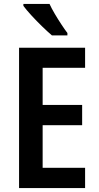

<svg xmlns="http://www.w3.org/2000/svg" viewBox="-20 -957 503 977"><path d="M413 0H77V-714H413V-612H197V-423H398V-320H197V-103H413ZM232 -937Q242 -915 258.5 -887Q275 -859 292.5 -832.5Q310 -806 323 -789V-777H244Q224 -794 195 -822Q166 -850 139.5 -879Q113 -908 99 -927V-937Z"/></svg>

Font: Noto Sans Kannada Condensed SemiBold
Style: Regular
Weight: 600
Width: 3
Designer: Jelle Bosma - Monotype Design Team
Foundry: Monotype Imaging Inc.
Version: Version 2.005; ttfautohint (v1.8.4.7-5d5b)